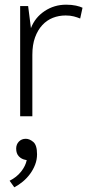

<svg xmlns="http://www.w3.org/2000/svg" viewBox="-20 -496 377 819"><path d="M66 0V-470H100L112 -376Q129 -421 170 -448.5Q211 -476 262 -476Q286 -476 304 -472Q322 -468 332 -463L322 -417Q310 -422 295 -426Q280 -430 260 -430Q231 -430 205.5 -420Q180 -410 160.5 -389Q141 -368 129.5 -336.5Q118 -305 118 -262V0ZM89 186Q72 183 60.5 171Q49 159 49 138Q49 120 60.5 108Q72 96 90 96Q106 96 122 109.5Q138 123 138 162Q138 185 130 206Q122 227 108.5 245.5Q95 264 77.5 278.5Q60 293 41 303L21 275Q51 260 70 236Q89 212 94 187Z"/></svg>

Font: Mukta ExtraLight
Style: Regular
Weight: 275
Designer: Girish Dalvi and Yashodeep Gholap
Foundry: Ek Type
Version: Version 2.538;PS 1.002;hotconv 16.6.51;makeotf.lib2.5.65220;